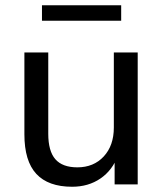

<svg xmlns="http://www.w3.org/2000/svg" viewBox="-20 -703 622 732"><path d="M255 9Q164 9 118.5 -40Q73 -89 73 -191V-503H164V-193Q164 -127 191 -96Q218 -65 275 -65Q337 -65 375.5 -106.5Q414 -148 414 -217V-503H505V0H417V-111H430Q409 -54 363 -22.5Q317 9 255 9ZM140 -624V-683H442V-624Z"/></svg>

Font: Mulish Medium
Style: Regular
Weight: 500
Designer: Vernon Adams
Foundry: Vernon Adams
Version: Version 3.603; ttfautohint (v1.8.3)